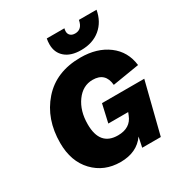

<svg xmlns="http://www.w3.org/2000/svg" viewBox="-200 -1023 1119 1180"><g transform="rotate(-30 359.0 -432.5)"><path d="M449 -707Q377 -707 337 -741.5Q297 -776 297 -834Q297 -856 301 -875H426Q423 -864 423 -854Q423 -836 435 -825Q447 -814 468 -814Q518 -814 529 -875H654Q640 -797 586 -752Q532 -707 449 -707ZM367 -233 396 -361H696L605 0H473L488 -71Q431 10 315 10Q200 10 125.5 -68Q51 -146 51 -277Q51 -446 149.5 -558Q248 -670 421 -670Q538 -670 615.5 -612Q693 -554 705 -453L515 -422Q507 -514 417 -514Q347 -514 301 -450.5Q255 -387 255 -292Q255 -140 383 -140Q472 -140 500 -213L508 -233Z"/></g></svg>

Font: Elaine Sans ExtraBold
Style: Italic
Weight: 800
Italic angle: -13°
Designer: Wei Huang
Foundry: Wei Huang
Version: Version 2.001;December 24, 2019;FontCreator 12.0.0.2547 64-b